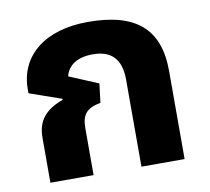

<svg xmlns="http://www.w3.org/2000/svg" viewBox="-68 -651 795 727"><g transform="rotate(-10 329.5 -287.5)"><path d="M69 0H235V-180C235 -233 254 -255 308 -265L317 -338L205 -385C215 -427 253 -451 311 -451C383 -451 419 -413 419 -335V0H585V-339C585 -500 499 -575 314 -575C150 -575 46 -493 46 -363V-348L169 -305V-301C100 -276 69 -237 69 -173Z"/></g></svg>

Font: Noto Sans Thai Looped ExtraBold
Style: Regular
Weight: 800
Designer: Cadson Demak Team
Foundry: Cadson Demak Co., Ltd.
Version: Version 1.001